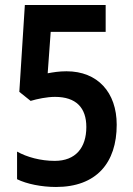

<svg xmlns="http://www.w3.org/2000/svg" viewBox="-20 -734 530 765"><path d="M203 11C364 11 445 -85 445 -237C445 -366 369 -450 245 -450C215 -450 192 -446 170 -442L182 -607H401V-714H79L57 -368L102 -332C129 -340 167 -348 199 -348C283 -348 324 -305 324 -228C324 -145 281 -93 198 -93C142 -93 87 -108 48 -130V-20C86 -1 146 11 203 11Z"/></svg>

Font: Noto Sans Tamil Condensed SemiBold
Style: Regular
Weight: 600
Width: 3
Designer: Jelle Bosma - Monotype Design Team
Foundry: Monotype Imaging Inc.
Version: Version 2.004